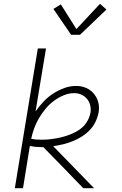

<svg xmlns="http://www.w3.org/2000/svg" viewBox="-20 -990 640 1010"><path d="M58 0 179 -735H222L167 -404Q186 -431 209 -455.5Q232 -480 260 -498Q288 -516 318.5 -527Q349 -538 381 -538Q399 -538 416 -533.5Q433 -529 447.5 -520Q462 -511 473 -498Q484 -485 491 -469.5Q498 -454 500 -436Q502 -418 499 -400Q494 -374 482.5 -349.5Q471 -325 452 -305.5Q433 -286 410 -271.5Q387 -257 362 -247Q337 -237 311.5 -231Q286 -225 260 -221L475 0H418L301 -121L208 -216Q206 -216 203.5 -216Q201 -216 199 -216Q183 -216 167.5 -217.5Q152 -219 137 -222L101 0ZM202 -255Q227 -255 252.5 -258.5Q278 -262 303 -268Q328 -274 353 -284Q378 -294 400 -309.5Q422 -325 436.5 -348Q451 -371 456 -397Q459 -417 454.5 -436Q450 -455 438 -469.5Q426 -484 408.5 -492Q391 -500 371 -500Q342 -500 314.5 -488.5Q287 -477 263 -459Q239 -441 219.5 -417.5Q200 -394 185 -368.5Q170 -343 160 -315.5Q150 -288 144 -260Q158 -257 172.5 -256Q187 -255 202 -255ZM354 -807 261 -943 300 -967 382 -837 506 -970 540 -940 401 -807Z"/></svg>

Font: Iosevka Curly XLtEx
Style: Italic
Weight: 200
Width: 7
Italic angle: -9°
Monospace: yes
Designer: Belleve Invis
Foundry: Belleve Invis
Version: Version 11.1.0; ttfautohint (v1.8.3)